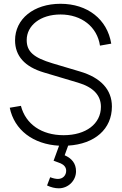

<svg xmlns="http://www.w3.org/2000/svg" viewBox="-20 -755 642 1014"><path d="M290.5 239.5C340 239.5 381.5 199.5 381.5 149.5C381.5 108 359 81.5 321.5 65L340 14C481 5.5 571 -73.5 571 -192.5C571 -281.5 512.5 -345 402 -377.5L257.5 -420.5C157.5 -450.5 121 -482.5 121 -543.5C121 -620 193 -678.5 299.5 -678.5C411 -678.5 493.5 -613 508 -514L567.5 -524.5C546.5 -653 442.5 -735 299.5 -735C158 -735 59.5 -655 59.5 -542C59.5 -459.5 110.5 -402.5 211 -372.5L392 -318.5C473 -294.5 513 -251.5 513 -191C513 -101 434 -41 316 -41C200 -41 115.5 -99 90.5 -196L31.5 -186C55.5 -68.5 155 7 292 14.5L263 94C264.5 94.5 265 95 266.5 95C281 100 292.5 104.5 301 108C317 115.5 329.5 127.5 329.5 147C329.5 170.5 312.5 190 286 190C274.5 190 261 187 245 181L228.5 224.5C250 234.5 270.5 239.5 290.5 239.5Z"/></svg>

Font: Vela Sans Light
Style: Regular
Weight: 300
Designer: Principal design: Mikhail Sharanda - project Manrope.
Design modification: Ravid Balaliev
Foundry: Mikhail Sharanda
Version: Version 1.001